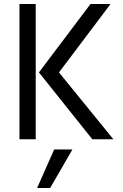

<svg xmlns="http://www.w3.org/2000/svg" viewBox="-20 -694 613 957"><path d="M545 0H440L174 -333L431 -674H531L274 -333ZM230 243H165L250 51H341ZM158 0H77V-674H158Z"/></svg>

Font: Hind Siliguri
Style: Regular
Weight: 400
Designer: Jyotish Sonowal
Foundry: Indian Type Foundry
Version: Version 1.001;PS 1.0;hotconv 1.0.86;makeotf.lib2.5.63406; tt